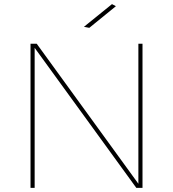

<svg xmlns="http://www.w3.org/2000/svg" viewBox="-20 -911 839 931"><path d="M651 -699H671V0H641L148 -679V0H128V-699H158L651 -20ZM523 -891 542 -881 413 -776 387 -781Z"/></svg>

Font: Gontserrat Thin
Style: Regular
Weight: 250
Designer: Julieta Ulanovsky
Foundry: Julieta Ulanovsky
Version: Version 6.001